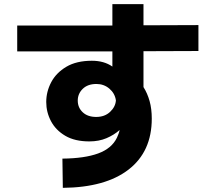

<svg xmlns="http://www.w3.org/2000/svg" viewBox="-20 -839 1040 926"><path d="M283 67 281 -74Q388 -75 453.5 -99Q519 -123 544 -175Q548 -184 551.5 -193Q555 -202 557 -212Q530 -188 493.5 -172.5Q457 -157 411 -157Q341 -157 295 -184Q249 -211 226 -254.5Q203 -298 203 -347Q203 -397 227 -442.5Q251 -488 300 -517Q349 -546 423 -546Q482 -546 522 -518V-591Q407 -591 292 -591Q177 -591 63 -591V-716Q177 -716 292 -716Q407 -716 522 -716V-819H672V-717Q738 -717 804.5 -717.5Q871 -718 937 -718V-593Q871 -593 804.5 -592.5Q738 -592 672 -592V-419Q691 -389 701.5 -351.5Q712 -314 712 -267Q712 -108 600.5 -21.5Q489 65 283 67ZM444 -275Q485 -275 511 -299.5Q537 -324 539 -355Q534 -389 507.5 -411.5Q481 -434 445 -434Q403 -434 379 -410.5Q355 -387 355 -354Q355 -320 379 -297.5Q403 -275 444 -275Z"/></svg>

Font: Murecho
Style: Bold
Weight: 700
Designer: Neil Summerour
Foundry: Positype
Version: Version 1.010; ttfautohint (v1.8.3)